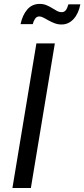

<svg xmlns="http://www.w3.org/2000/svg" viewBox="-20 -946 424 966"><path d="M255.9 -727.5 135.3 0H42.5L163.1 -727.5ZM289.6 -822.8Q271.5 -822.8 255.1 -828.9Q238.8 -835 224.6 -843Q210.4 -851.1 198.7 -857.2Q187 -863.3 177.7 -863.3Q164.1 -863.3 156 -850.8Q147.9 -838.4 145 -824.7H83.5Q92.8 -869.6 116.9 -897.9Q141.1 -926.3 179.7 -926.3Q198.7 -926.3 213.9 -919.9Q229 -913.6 241.9 -905.5Q254.9 -897.5 266.6 -891.1Q278.3 -884.8 290.5 -884.8Q303.2 -884.8 310.8 -894.3Q318.4 -903.8 324.2 -924.3H384.3Q375 -877 349.9 -849.9Q324.7 -822.8 289.6 -822.8Z"/></svg>

Font: Inter Variable
Style: Italic
Weight: 400
Italic angle: -9.39999°
Designer: Rasmus Andersson
Foundry: rsms
Version: Version 4.001;git-9221beed3